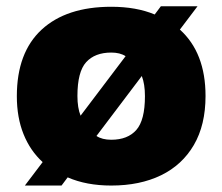

<svg xmlns="http://www.w3.org/2000/svg" viewBox="-20 -579 706 610"><path d="M551.5 -485Q633 -411.5 633 -274Q633 -182 596 -118.5Q559 -55 491.8 -22.2Q424.5 10.5 333.5 10.5Q254.5 10.5 195 -15.5L175.5 10.5H59L115.5 -64Q76 -100 54.8 -152.8Q33.5 -205.5 33.5 -273.5Q33.5 -412 112.2 -484.8Q191 -557.5 333.5 -557.5Q413 -557.5 471.5 -533L491 -559H607.5ZM333.5 -412Q281.5 -412 253.8 -381.5Q226 -351 226 -274Q226 -236.5 236 -211.5L379 -400.5Q361.5 -412 333.5 -412ZM333.5 -135Q385.5 -135 413 -166Q440.5 -197 440.5 -273.5Q440.5 -312 430.5 -337.5L286.5 -147Q304.5 -135 333.5 -135Z"/></svg>

Font: Encode Sans SemiExpanded SemiExpanded ExtraBold
Style: Regular
Weight: 800
Width: 6
Designer: Multiple Designers
Foundry: Impallari Type
Version: Version 3.000; ttfautohint (v1.8.3) -l 8 -r 50 -G 200 -x 14 